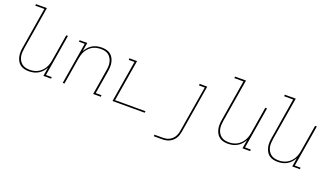

<svg xmlns="http://www.w3.org/2000/svg" viewBox="-80 -1348 3759 2175"><g transform="rotate(20 1800.0 -260.0)"><path d="M242 8Q214 8 187 1.5Q160 -5 139 -21Q118 -37 105 -60.5Q92 -84 86 -111Q80 -138 81 -166.5Q82 -195 87 -223L168 -716H58L61 -735H192L107 -220Q103 -195 101.5 -169Q100 -143 105 -119Q110 -95 122 -74Q134 -53 153 -38Q172 -23 196.5 -17Q221 -11 247 -11Q271 -11 295.5 -16Q320 -21 343 -33Q366 -45 385 -63.5Q404 -82 417.5 -104.5Q431 -127 438.5 -151Q446 -175 450 -199L503 -520H524L441 -19H510V0H417L434 -105Q420 -79 399.5 -56.5Q379 -34 353 -19Q327 -4 298.5 2Q270 8 242 8Z M650 0 733 -501H664V-520H757L739 -415Q754 -441 774 -463.5Q794 -486 820 -501Q846 -516 874.5 -522Q903 -528 931 -528Q959 -528 986.5 -521.5Q1014 -515 1035 -499Q1056 -483 1069 -459.5Q1082 -436 1088 -409Q1094 -382 1093 -353.5Q1092 -325 1087 -297L1041 -19H1110V0H1017L1066 -300Q1071 -325 1072 -351Q1073 -377 1068 -401Q1063 -425 1051 -446Q1039 -467 1020.5 -482Q1002 -497 977.5 -503Q953 -509 927 -509Q903 -509 878 -504Q853 -499 830 -487Q807 -475 788 -456.5Q769 -438 756 -415.5Q743 -393 735.5 -369Q728 -345 724 -321L671 0Z M1250 0 1333 -501H1264V-520H1357L1274 -19H1641L1638 0Z M1827 215V196H1927Q1945 196 1964 193Q1983 190 2001 181.5Q2019 173 2034.5 159.5Q2050 146 2060.5 129.5Q2071 113 2077.5 94.5Q2084 76 2087 57L2180 -501H2111V-520H2203L2107 60Q2103 81 2096.5 101.5Q2090 122 2077.5 141Q2065 160 2047.5 175Q2030 190 2010 199Q1990 208 1969 211.5Q1948 215 1927 215Z M2642 8Q2614 8 2587 1.5Q2560 -5 2539 -21Q2518 -37 2505 -60.5Q2492 -84 2486 -111Q2480 -138 2481 -166.5Q2482 -195 2487 -223L2568 -716H2458L2461 -735H2592L2507 -220Q2503 -195 2501.5 -169Q2500 -143 2505 -119Q2510 -95 2522 -74Q2534 -53 2553 -38Q2572 -23 2596.5 -17Q2621 -11 2647 -11Q2671 -11 2695.5 -16Q2720 -21 2743 -33Q2766 -45 2785 -63.5Q2804 -82 2817.5 -104.5Q2831 -127 2838.5 -151Q2846 -175 2850 -199L2903 -520H2924L2841 -19H2910V0H2817L2834 -105Q2820 -79 2799.5 -56.5Q2779 -34 2753 -19Q2727 -4 2698.5 2Q2670 8 2642 8Z M3242 8Q3214 8 3187 1.5Q3160 -5 3139 -21Q3118 -37 3105 -60.5Q3092 -84 3086 -111Q3080 -138 3081 -166.5Q3082 -195 3087 -223L3168 -716H3058L3061 -735H3192L3107 -220Q3103 -195 3101.5 -169Q3100 -143 3105 -119Q3110 -95 3122 -74Q3134 -53 3153 -38Q3172 -23 3196.5 -17Q3221 -11 3247 -11Q3271 -11 3295.5 -16Q3320 -21 3343 -33Q3366 -45 3385 -63.5Q3404 -82 3417.5 -104.5Q3431 -127 3438.5 -151Q3446 -175 3450 -199L3503 -520H3524L3441 -19H3510V0H3417L3434 -105Q3420 -79 3399.5 -56.5Q3379 -34 3353 -19Q3327 -4 3298.5 2Q3270 8 3242 8Z"/></g></svg>

Font: Iosevka HT Thin Extended
Style: Italic
Weight: 100
Width: 7
Italic angle: -9°
Monospace: yes
Designer: Belleve Invis
Foundry: Belleve Invis
Version: Version 32.3.0; ttfautohint (v1.8.4)